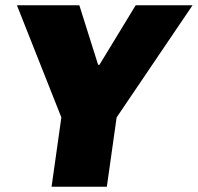

<svg xmlns="http://www.w3.org/2000/svg" viewBox="-20 -706 748 726"><path d="M351 -461H356L493 -686H708L421 -262L384 0H175L212 -262L44 -686H280Z"/></svg>

Font: Chivo Black Italic
Style: Regular
Weight: 900
Italic angle: -8.05°
Designer: Hector Gatti
Foundry: Omnibus-Type
Version: Version 1.007